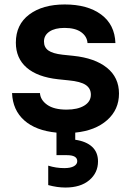

<svg xmlns="http://www.w3.org/2000/svg" viewBox="-20 -579 589 860"><path d="M196 250V163Q231 174 268 174Q296 174 311 165.5Q326 157 326 143Q326 116 280 116H233V15Q140 6 88.5 -40Q37 -86 34 -162H159Q161 -131 191.5 -109.5Q222 -88 278 -88Q328 -88 357.5 -106Q387 -124 387 -155Q387 -183 364 -198.5Q341 -214 288 -219L240 -224Q148 -234 99.5 -276Q51 -318 51 -388Q51 -469 111 -514Q171 -559 270 -559Q372 -559 433 -514Q494 -469 497 -386H372Q370 -416 343.5 -435Q317 -454 269 -454Q226 -454 201.5 -437.5Q177 -421 177 -393Q177 -367 196.5 -353Q216 -339 260 -334L308 -329Q405 -319 459 -275.5Q513 -232 513 -160Q513 -88 460 -41Q407 6 317 15V47Q366 54 392.5 78.5Q419 103 419 144Q419 195 380 228Q341 261 273 261Q236 261 196 250Z"/></svg>

Font: Sora-SIA SemiBold
Style: Regular
Weight: 600
Designer: Jonathan Barnbrook, Julián Moncada
Foundry: Barnbrook Fonts
Version: Version 2.000